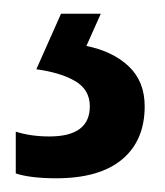

<svg xmlns="http://www.w3.org/2000/svg" viewBox="-20 -20 240 280"><path d="M191 135Q191 185 158 212.5Q125 240 62 240Q25 240 3 233V172Q25 179 52 179Q111 179 111 135Q111 111 90 98.5Q69 86 33 81L69 0H127L106 47Q145 55 168 77Q191 99 191 135Z"/></svg>

Font: Noto Sans Myanmar Condensed Medium
Style: Regular
Weight: 500
Width: 3
Designer: Monotype Design Team
Foundry: Monotype Imaging Inc.
Version: Version 2.107; ttfautohint (v1.8.4.7-5d5b)